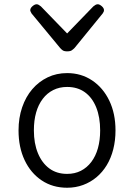

<svg xmlns="http://www.w3.org/2000/svg" viewBox="-20 -862 629 901"><path d="M295 19Q227 19 175.5 -15.5Q124 -50 95.5 -110.5Q67 -171 67 -250Q67 -309 84 -358.5Q101 -408 131.5 -443.5Q162 -479 203.5 -499Q245 -519 295 -519Q361 -519 412.5 -484.5Q464 -450 493 -389.5Q522 -329 522 -250Q522 -203 511.5 -161.5Q501 -120 481 -87Q461 -54 433 -30.5Q405 -7 370 6Q335 19 295 19ZM295 -46Q331 -46 359.5 -60.5Q388 -75 408.5 -102Q429 -129 439.5 -166.5Q450 -204 450 -250Q450 -312 431.5 -358Q413 -404 378.5 -429Q344 -454 295 -454Q259 -454 230 -439.5Q201 -425 180.5 -398Q160 -371 149.5 -334Q139 -297 139 -250Q139 -189 158 -143Q177 -97 211.5 -71.5Q246 -46 295 -46ZM439 -842Q447 -842 457.5 -833Q468 -824 468 -814Q468 -811 467 -808Q466 -805 462 -799L330 -637Q324 -631 317 -626Q310 -621 295 -621Q281 -621 274 -626Q267 -631 262 -637L128 -799Q125 -805 123.5 -808Q122 -811 122 -814Q122 -824 132.5 -833Q143 -842 152 -842Q157 -842 162 -839Q167 -836 172 -832L295 -705L418 -832Q423 -836 428 -839Q433 -842 439 -842Z"/></svg>

Font: Playwrite BE WAL Light
Style: Regular
Weight: 300
Version: Version 1.002